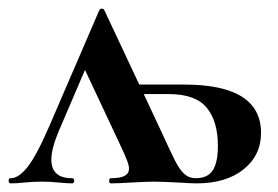

<svg xmlns="http://www.w3.org/2000/svg" viewBox="-31 -425 645 445"><path d="M574 -117Q574 -65 533.5 -32.5Q493 0 425 0Q413 0 381 -2Q343 -4 326 -4Q310 -4 274 -2Q240 0 226 0Q222 0 222 -6Q222 -12 226 -12Q248 -12 258 -17.5Q268 -23 268 -34Q268 -42 262.5 -55.5Q257 -69 250 -84L166 -263L106 -123Q88 -81 88 -55Q88 -12 136 -12Q141 -12 141 -6Q141 0 136 0Q125 0 105 -2Q85 -4 67 -4Q46 -4 26 -2Q8 0 -6 0Q-11 0 -11 -6Q-11 -12 -6 -12Q12 -12 32.5 -37.5Q53 -63 83 -132L199 -401Q201 -405 205 -405Q209 -405 211 -401L335 -137Q363 -76 374 -54Q385 -32 396 -22Q407 -12 423 -12Q450 -12 462 -30Q474 -48 474 -87Q474 -144 448 -175.5Q422 -207 360 -207H273L265 -229H396Q574 -229 574 -117Z"/></svg>

Font: Cormorant Garamond
Style: Bold
Weight: 700
Designer: Christian Thalmann (Catharsis Fonts)
Foundry: Catharsis Fonts
Version: Version 4.000